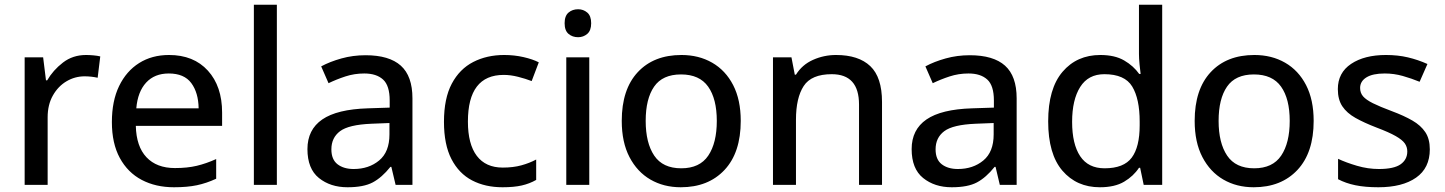

<svg xmlns="http://www.w3.org/2000/svg" viewBox="-20 -780 6096 810"><path d="M343 -548Q357 -548 374 -546.5Q391 -545 403 -542L392 -452Q365 -458 337 -458Q296 -458 260.5 -437Q225 -416 203 -377Q181 -338 181 -285V0H84V-538H162L174 -441H179Q204 -484 245.5 -516Q287 -548 343 -548Z M693 -548Q797 -548 857 -482Q917 -416 917 -305V-249H553Q555 -162 598 -116.5Q641 -71 718 -71Q770 -71 810 -80.5Q850 -90 892 -109V-26Q851 -7 810.5 1.5Q770 10 714 10Q637 10 578 -21Q519 -52 485.5 -113.5Q452 -175 452 -265Q452 -354 482.5 -417Q513 -480 567 -514Q621 -548 693 -548ZM692 -470Q632 -470 596.5 -431.5Q561 -393 555 -323H818Q817 -389 787 -429.5Q757 -470 692 -470Z M1148 0H1051V-760H1148Z M1522 -547Q1622 -547 1671 -503Q1720 -459 1720 -365V0H1649L1631 -76H1627Q1591 -31 1552.5 -10.5Q1514 10 1446 10Q1374 10 1325.5 -29Q1277 -68 1277 -151Q1277 -233 1339.5 -276Q1402 -319 1532 -323L1624 -326V-356Q1624 -419 1596 -444.5Q1568 -470 1517 -470Q1475 -470 1437 -457.5Q1399 -445 1366 -429L1335 -500Q1372 -520 1420.5 -533.5Q1469 -547 1522 -547ZM1547 -258Q1451 -254 1414.5 -226.5Q1378 -199 1378 -150Q1378 -107 1404 -87Q1430 -67 1472 -67Q1536 -67 1579.5 -103Q1623 -139 1623 -213V-261Z M2100 10Q2027 10 1971.5 -19Q1916 -48 1884.5 -109Q1853 -170 1853 -266Q1853 -365 1886 -427Q1919 -489 1976.5 -518.5Q2034 -548 2107 -548Q2150 -548 2189 -539Q2228 -530 2253 -517L2223 -438Q2197 -448 2165.5 -456Q2134 -464 2105 -464Q1954 -464 1954 -267Q1954 -172 1991.5 -122.5Q2029 -73 2101 -73Q2145 -73 2179.5 -82.5Q2214 -92 2242 -107V-21Q2214 -5 2181 2.5Q2148 10 2100 10Z M2419 -741Q2441 -741 2457.5 -727Q2474 -713 2474 -682Q2474 -651 2457.5 -637Q2441 -623 2419 -623Q2395 -623 2378.5 -637Q2362 -651 2362 -682Q2362 -713 2378.5 -727Q2395 -741 2419 -741ZM2466 -538V0H2369V-538Z M3105 -270Q3105 -136 3036.5 -63Q2968 10 2852 10Q2780 10 2724 -22.5Q2668 -55 2635.5 -117.5Q2603 -180 2603 -270Q2603 -403 2670.5 -475.5Q2738 -548 2855 -548Q2928 -548 2984.5 -515.5Q3041 -483 3073 -421Q3105 -359 3105 -270ZM2704 -270Q2704 -177 2740 -123.5Q2776 -70 2854 -70Q2932 -70 2968 -123.5Q3004 -177 3004 -270Q3004 -363 2967.5 -414.5Q2931 -466 2853 -466Q2775 -466 2739.5 -414.5Q2704 -363 2704 -270Z M3507 -548Q3602 -548 3651.5 -501Q3701 -454 3701 -350V0H3604V-339Q3604 -467 3489 -467Q3403 -467 3370.5 -417Q3338 -367 3338 -275V0H3241V-538H3319L3333 -465H3338Q3364 -507 3410 -527.5Q3456 -548 3507 -548Z M4071 -547Q4171 -547 4220 -503Q4269 -459 4269 -365V0H4198L4180 -76H4176Q4140 -31 4101.5 -10.5Q4063 10 3995 10Q3923 10 3874.5 -29Q3826 -68 3826 -151Q3826 -233 3888.5 -276Q3951 -319 4081 -323L4173 -326V-356Q4173 -419 4145 -444.5Q4117 -470 4066 -470Q4024 -470 3986 -457.5Q3948 -445 3915 -429L3884 -500Q3921 -520 3969.5 -533.5Q4018 -547 4071 -547ZM4096 -258Q4000 -254 3963.5 -226.5Q3927 -199 3927 -150Q3927 -107 3953 -87Q3979 -67 4021 -67Q4085 -67 4128.5 -103Q4172 -139 4172 -213V-261Z M4620 10Q4522 10 4462 -60Q4402 -130 4402 -268Q4402 -406 4462.5 -477Q4523 -548 4622 -548Q4683 -548 4722.5 -525Q4762 -502 4786 -468H4792Q4790 -482 4787.5 -508Q4785 -534 4785 -552V-760H4883V0H4805L4790 -72H4785Q4762 -37 4722.5 -13.5Q4683 10 4620 10ZM4640 -70Q4721 -70 4754.5 -115Q4788 -160 4788 -251V-267Q4788 -363 4756.5 -415Q4725 -467 4639 -467Q4571 -467 4537 -413Q4503 -359 4503 -266Q4503 -172 4537 -121Q4571 -70 4640 -70Z M5522 -270Q5522 -136 5453.5 -63Q5385 10 5269 10Q5197 10 5141 -22.5Q5085 -55 5052.5 -117.5Q5020 -180 5020 -270Q5020 -403 5087.5 -475.5Q5155 -548 5272 -548Q5345 -548 5401.5 -515.5Q5458 -483 5490 -421Q5522 -359 5522 -270ZM5121 -270Q5121 -177 5157 -123.5Q5193 -70 5271 -70Q5349 -70 5385 -123.5Q5421 -177 5421 -270Q5421 -363 5384.5 -414.5Q5348 -466 5270 -466Q5192 -466 5156.5 -414.5Q5121 -363 5121 -270Z M6012 -150Q6012 -71 5954 -30.5Q5896 10 5795 10Q5739 10 5698 1.5Q5657 -7 5625 -24V-110Q5659 -94 5705 -80.5Q5751 -67 5797 -67Q5861 -67 5889 -87Q5917 -107 5917 -141Q5917 -160 5906.5 -175Q5896 -190 5868 -206Q5840 -222 5787 -242Q5735 -262 5698.5 -282.5Q5662 -303 5643 -331.5Q5624 -360 5624 -404Q5624 -473 5680 -510.5Q5736 -548 5827 -548Q5877 -548 5919.5 -538Q5962 -528 6002 -510L5969 -435Q5935 -449 5898 -459.5Q5861 -470 5822 -470Q5771 -470 5744.5 -453.5Q5718 -437 5718 -409Q5718 -388 5730.5 -373.5Q5743 -359 5772 -344.5Q5801 -330 5852 -311Q5903 -292 5938.5 -271.5Q5974 -251 5993 -222.5Q6012 -194 6012 -150Z"/></svg>

Font: Noto Sans Kayah Li Medium
Style: Regular
Weight: 500
Designer: Monotype Design Team, Sérgio Martins
Foundry: Monotype Imaging Inc.
Version: Version 2.002; ttfautohint (v1.8.4.7-5d5b)